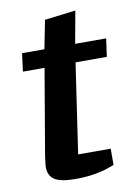

<svg xmlns="http://www.w3.org/2000/svg" viewBox="-76 -685 524 744"><g transform="rotate(-10 186.0 -312.5)"><path d="M159 9Q103 9 79 -6.5Q55 -22 55 -56Q55 -64 57 -77.5Q59 -91 60 -101L117 -436H32L41 -507H129L151 -619L273 -634L250 -507H372L362 -436H239L187 -83H315V-19Q312 -18 291.5 -10.5Q271 -3 237.5 3Q204 9 159 9Z"/></g></svg>

Font: Faustina Light
Style: Bold Italic
Weight: 700
Italic angle: -8°
Version: Version 1.200